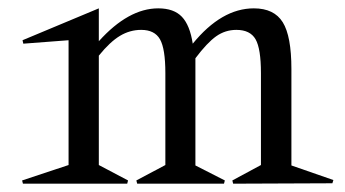

<svg xmlns="http://www.w3.org/2000/svg" viewBox="-20 -442 830 462"><path d="M450.2 -301.8V-43.9L521 -7.8L519 0H310.1L308.1 -7.8L377.9 -44.9V-266.1Q377.9 -324.7 365 -347.4Q352.1 -370.1 319.8 -370.1Q292.5 -370.1 268.6 -355.7Q244.6 -341.3 217.8 -308.1V-44.9L288.1 -7.8L286.1 0H35.2L33.2 -7.8L145 -44.9V-345.2L36.1 -336.9L34.2 -345.2L217.8 -421.9V-342.8Q289.1 -421.9 360.8 -421.9Q398.4 -421.9 417.7 -401.6Q437 -381.3 443.8 -336.9Q513.2 -421.9 590.8 -421.9Q639.6 -421.9 660.4 -388.4Q681.2 -355 681.2 -275.9V-43.9L782.2 -8.8L779.8 -1L541 0L539.1 -7.8L607.9 -44.9V-266.1Q607.9 -324.7 595 -347.4Q582 -370.1 548.8 -370.1Q522 -370.1 500.2 -354.7Q478.5 -339.4 450.2 -301.8Z"/></svg>

Font: Halibut Cnd
Style: Regular
Weight: 400
Width: 3
Designer: Matteo Maggi
Foundry: Collletttivo
Version: Version 3.080 | FøM Fix